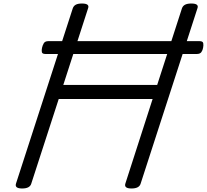

<svg xmlns="http://www.w3.org/2000/svg" viewBox="-20 -1058 1177 1092"><path d="M106 14Q62 14 71 -14L394 -1011Q399 -1025 411.5 -1031.5Q424 -1038 446 -1038Q491 -1038 481 -1011L340 -575H874L1015 -1011Q1020 -1025 1033 -1031.5Q1046 -1038 1068 -1038Q1113 -1038 1103 -1011L780 -14Q776 0 763 7Q750 14 728 14Q684 14 693 -14L848 -495H314L158 -14Q154 0 141 7Q128 14 106 14ZM238 -751Q220 -751 218 -762Q216 -773 219 -786Q222 -800 229 -812Q236 -824 255 -824H1115Q1134 -824 1136 -812Q1138 -800 1135 -786Q1133 -773 1125.5 -762Q1118 -751 1100 -751Z"/></svg>

Font: Playwrite IN
Style: Regular
Weight: 400
Designer: Veronika Burian, José Scaglione
Foundry: TypeTogether
Version: Version 1.002